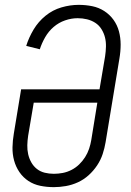

<svg xmlns="http://www.w3.org/2000/svg" viewBox="-20 -763 540 791"><path d="M202 8Q173 8 146 2.5Q119 -3 97 -17.5Q75 -32 60 -54Q45 -76 38 -102Q31 -128 31.5 -156Q32 -184 37 -213L67 -395H390L413 -531Q416 -551 416.5 -571Q417 -591 412.5 -609Q408 -627 398 -643Q388 -659 372.5 -669Q357 -679 338.5 -683.5Q320 -688 300 -688Q274 -688 248 -679Q222 -670 201 -652Q180 -634 166 -609.5Q152 -585 144 -560L88 -574Q99 -609 118.5 -641.5Q138 -674 167.5 -698Q197 -722 233 -732.5Q269 -743 304 -743Q333 -743 360 -737.5Q387 -732 409.5 -717.5Q432 -703 447.5 -681.5Q463 -660 470 -634Q477 -608 477 -579.5Q477 -551 472 -522L415 -177Q411 -153 403 -128.5Q395 -104 380 -81.5Q365 -59 345 -41Q325 -23 301 -12Q277 -1 251.5 3.5Q226 8 202 8ZM202 -47Q220 -47 238.5 -50.5Q257 -54 274.5 -63Q292 -72 306 -85.5Q320 -99 330.5 -115.5Q341 -132 347 -150Q353 -168 356 -186L381 -340H119L96 -204Q93 -184 92.5 -165Q92 -146 96 -128Q100 -110 109 -94Q118 -78 132 -67Q146 -56 164 -51.5Q182 -47 202 -47Z"/></svg>

Font: Iosevka Term Curly Light
Style: Italic
Weight: 300
Italic angle: -9°
Designer: Belleve Invis
Foundry: Belleve Invis
Version: Version 32.3.0